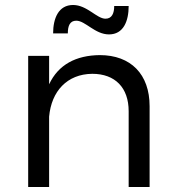

<svg xmlns="http://www.w3.org/2000/svg" viewBox="-20 -750 697 770"><path d="M286 -667C322 -667 361 -612 417 -612C475 -612 496 -665 496 -726H438C438 -697 429 -675 403 -675C368 -675 329 -730 273 -730C215 -730 193 -677 193 -616H252C252 -646 260 -667 286 -667ZM380 -529C285 -528 214 -491 177 -412V-526H93V0H177V-282C186 -384 249 -453 350 -454C442 -454 496 -398 496 -304V0H580V-324C580 -452 505 -529 380 -529Z"/></svg>

Font: Juman Normal
Style: Regular
Weight: 300
Designer: Bandar Raffah (Arabic) Julieta Ulanovsky (Latin)
Foundry: Caramella
Version: Version 5.022;PS 005.022;hotconv 1.0.88;makeotf.lib2.5.64775